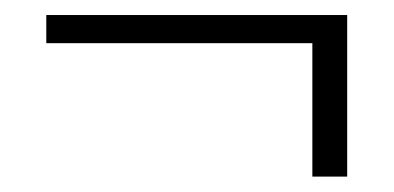

<svg xmlns="http://www.w3.org/2000/svg" viewBox="-20 -346 519 253"><path d="M391.6 -113.3H437.5V-326.2H41V-289.1H391.6Z"/></svg>

Font: Abhaya Libre Medium
Style: Regular
Weight: 500
Designer: Pushpananda Ekanayake, Sol Matas, Pathum Egodawatta
Foundry: Mooniak
Version: Version 1.050 ; ttfautohint (v1.6)